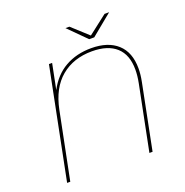

<svg xmlns="http://www.w3.org/2000/svg" viewBox="-150 -1003 1100 1140"><g transform="rotate(-20 400.0 -433.5)"><path d="M712 -494Q712 -456 703 -411L621 0H601L683 -410Q692 -455 692 -494Q692 -588 639 -636Q586 -684 486 -684Q369 -684 290.5 -618.5Q212 -553 186 -423L101 0H81L221 -700H241L209 -540Q252 -622 323.5 -662.5Q395 -703 488 -703Q594 -703 653 -649.5Q712 -596 712 -494ZM662 -867 528 -757H496L386 -867H411L513 -774L633 -867Z"/></g></svg>

Font: Montserrat Alternates Thin
Style: Italic
Weight: 250
Italic angle: -11.3°
Designer: Julieta Ulanovsky
Foundry: Julieta Ulanovsky
Version: Version 7.200